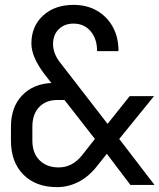

<svg xmlns="http://www.w3.org/2000/svg" viewBox="-20 -760 655 789"><path d="M215 9Q127 9 76 -42.5Q25 -94 25 -182V-239Q25 -319 70 -367Q115 -415 191 -419L163 -455Q109 -526 109 -581Q109 -652 157 -696Q205 -740 282 -740Q337 -740 378.5 -716Q420 -692 443.5 -649.5Q467 -607 467 -550H379Q379 -600 352.5 -631.5Q326 -663 282 -663Q245 -663 221.5 -640Q198 -617 198 -579Q198 -540 227 -503L422 -251L513 -365H613L470 -189L615 0H516L419 -128L376 -74Q342 -32 300.5 -11.5Q259 9 215 9ZM221 -72Q278 -72 318 -123L370 -189L245 -349H215Q168 -349 140.5 -319.5Q113 -290 113 -239V-182Q113 -131 142.5 -101.5Q172 -72 221 -72Z"/></svg>

Font: JetBrainsMonoNL NFM
Style: Regular
Weight: 400
Monospace: yes
Designer: Philipp Nurullin, Konstantin Bulenkov
Foundry: JetBrains
Version: Version 2.304; ttfautohint (v1.8.4.7-5d5b);Nerd Fonts 3.3.0